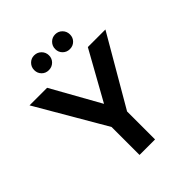

<svg xmlns="http://www.w3.org/2000/svg" viewBox="-243 -1045 1191 1191"><g transform="rotate(-45 352.5 -449.5)"><path d="M284.9 -245.3 19.9 -700H174.1L353.2 -379.9L531.4 -700H685.5L421 -245.3V0H284.9ZM194.9 -833.7Q194.9 -861.1 213.7 -880.2Q232.5 -899.2 258.9 -899.2Q286.4 -899.2 305.6 -880.2Q324.7 -861.1 324.7 -833.7Q324.7 -806.4 305.7 -787.9Q286.6 -769.4 259.2 -769.4Q231.8 -769.4 213.4 -787.9Q194.9 -806.4 194.9 -833.7ZM379.2 -833.7Q379.2 -861.1 398 -880.2Q416.8 -899.2 443.8 -899.2Q470.9 -899.2 489.7 -880.1Q508.5 -861 508.5 -833.5Q508.5 -806 489.9 -787.7Q471.4 -769.4 443.8 -769.4Q416.8 -769.4 398 -787.9Q379.2 -806.4 379.2 -833.7Z"/></g></svg>

Font: AF Albert Sans Medium
Style: Regular
Weight: 500
Designer: Andreas Rasmussen
Foundry: a.Foundry
Version: Version 1.300;Glyphs 3.2 (3231)